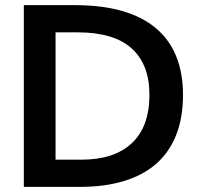

<svg xmlns="http://www.w3.org/2000/svg" viewBox="-20 -731 807 751"><path d="M73.2 0V-710.9H271.5Q378.4 -710.9 458 -688Q537.6 -665 590.3 -620.4Q643.1 -575.7 669.4 -510.3Q695.8 -444.8 695.8 -359.9Q695.8 -272 669.7 -204.6Q643.6 -137.2 592.5 -91.8Q541.5 -46.4 465.8 -23.2Q390.1 0 291.5 0ZM197.3 -106.4H297.9Q426.8 -106.4 495.6 -170.9Q564.5 -235.4 564.5 -360.4Q564.5 -479 494.9 -541.7Q425.3 -604.5 282.7 -604.5H197.3Z"/></svg>

Font: Ride
Style: Bold
Weight: 700
Version: Version 3.000